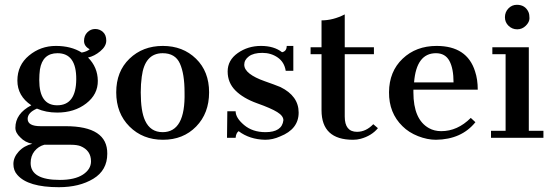

<svg xmlns="http://www.w3.org/2000/svg" viewBox="-20 -577 2307 804"><path d="M44.4 -41.7Q44.4 -101.4 111.1 -136.1Q52.8 -175 52.8 -239.6Q52.8 -304.2 101.4 -344.4Q150 -384.7 213.9 -384.7Q277.8 -384.7 322.2 -356.9Q344.4 -361.1 355.6 -370.8Q331.9 -383.3 331.9 -405.6Q331.9 -427.8 345.8 -441.7Q359.7 -455.6 378.5 -455.6Q397.2 -455.6 411.1 -443.1Q425 -430.6 425 -406.9Q425 -383.3 400 -362.5Q375 -341.7 348.6 -336.1Q388.9 -295.8 389.6 -238.9Q390.3 -181.9 341 -143.8Q291.7 -105.6 219.4 -105.6Q172.2 -105.6 134.7 -122.2Q95.8 -105.6 95.8 -79.2Q95.8 -48.6 150 -48.6H254.2Q430.6 -48.6 429.2 66.7Q429.2 136.1 370.8 171.5Q312.5 206.9 226.4 206.9Q97.2 206.9 52.8 155.6Q36.1 137.5 36.1 109.7Q36.1 81.9 58.3 57.6Q80.6 33.3 115.3 25Q84.7 19.4 65.3 -1.4Q44.4 -20.8 44.4 -41.7ZM144.4 -241.7Q144.4 -136.1 219.4 -136.1Q298.6 -136.1 299.3 -245.1Q300 -354.2 220.8 -354.2Q158.3 -354.2 147.2 -286.1Q144.4 -265.3 144.4 -241.7ZM108.3 105.6Q108.3 176.4 230.6 176.4Q293.1 176.4 327.1 154.2Q361.1 131.9 361.1 98.6Q361.1 52.8 316.7 34.7Q301.4 29.2 277.8 29.2H165.3Q140.3 36.1 124.3 56.2Q108.3 76.4 108.3 105.6Z M466.7 -190.3Q466.7 -277.8 522.2 -331.2Q577.8 -384.7 661.8 -384.7Q745.8 -384.7 800.7 -331.2Q855.6 -277.8 855.6 -190.3Q855.6 -102.8 801.4 -47.2Q747.2 8.3 662.5 8.3Q577.8 8.3 522.2 -47.2Q466.7 -102.8 466.7 -190.3ZM661.1 -23.6Q756.9 -23.6 752.8 -190.3Q752.8 -268.1 733.3 -311.1Q713.9 -354.2 661.1 -354.2Q586.1 -354.2 573.6 -255.6Q569.4 -225 569.4 -190.3Q569.4 -111.1 587.5 -72.2Q609.7 -23.6 661.1 -23.6Z M1091.7 -23.6Q1161.1 -23.6 1166.7 -73.6Q1166.7 -91.7 1141 -107.6Q1115.3 -123.6 1056.9 -144.4Q998.6 -165.3 966 -197.9Q933.3 -230.6 933.3 -277.8Q933.3 -325 975.7 -354.9Q1018.1 -384.7 1072.9 -384.7Q1127.8 -384.7 1161.1 -358.3Q1180.6 -362.5 1180.6 -384.7H1208.3V-280.6H1176.4Q1170.8 -316.7 1143.1 -336.1Q1115.3 -355.6 1078.5 -355.6Q1041.7 -355.6 1022.2 -341Q1002.8 -326.4 1002.8 -306.2Q1002.8 -286.1 1025 -268.8Q1047.2 -251.4 1088.9 -236.8Q1130.6 -222.2 1154.2 -212.5Q1230.6 -175 1230.6 -105.6Q1230.6 -36.1 1152.8 -5.6Q1122.2 8.3 1090.3 8.3Q1025 6.9 979.2 -27.8Q968.1 -19.4 966.7 0H930.6L931.9 -111.1H966.7Q966.7 -83.3 1002.1 -53.5Q1037.5 -23.6 1091.7 -23.6Z M1423.6 -88.9Q1423.6 -25 1475 -25Q1512.5 -25 1543.1 -56.9L1562.5 -40.3Q1536.1 -8.3 1490.3 4.2Q1475 8.3 1458.3 8.3Q1326.4 8.3 1326.4 -115.3V-350H1280.6V-379.2H1326.4V-491.7Q1375 -491.7 1423.6 -516.7V-379.2H1545.8V-350H1423.6Z M1970.8 -65.3Q1912.5 6.9 1805.6 8.3Q1769.4 8.3 1730.6 -6.9Q1691.7 -22.2 1665.3 -48.6Q1608.3 -104.2 1609 -191Q1609.7 -277.8 1666 -331.2Q1722.2 -384.7 1808.3 -384.7Q1936.1 -384.7 1969.4 -277.8Q1980.6 -244.4 1980.6 -201.4H1711.1V-190.3Q1711.1 -76.4 1776.4 -40.3Q1798.6 -27.8 1827.8 -27.8Q1895.8 -27.8 1951.4 -83.3ZM1879.2 -231.9Q1879.2 -290.3 1861.8 -322.2Q1844.4 -354.2 1805.6 -354.2Q1723.6 -354.2 1713.9 -231.9Z M2144.4 -556.9Q2179.2 -556.9 2193.1 -526.4Q2197.2 -516.7 2197.2 -500.7Q2197.2 -484.7 2181.9 -469.4Q2166.7 -454.2 2145.8 -454.2Q2125 -454.2 2109.7 -468.8Q2094.4 -483.3 2094.4 -504.9Q2094.4 -526.4 2109 -541.7Q2123.6 -556.9 2144.4 -556.9ZM2036.1 -29.2H2097.2V-350H2041.7V-379.2H2194.4V-29.2H2255.6V0H2036.1Z"/></svg>

Font: Sree Krushnadevaraya
Style: Regular
Weight: 400
Designer: Purushoth Kumar Guthula
Foundry: Andhrapradesh Society for Knowledge Networks
Version: Version 1.0.5; ttfautohint (v1.2.42-39fb)